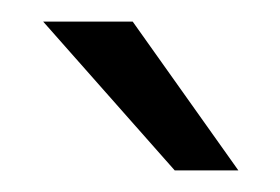

<svg xmlns="http://www.w3.org/2000/svg" viewBox="-20 -789 260 178"><path d="M20 -769H103L201 -631H142Z"/></svg>

Font: Exo Medium
Style: Regular
Weight: 500
Designer: Natanael Gama
Foundry: Natanael Gama
Version: Version 1.500; ttfautohint (v1.6)